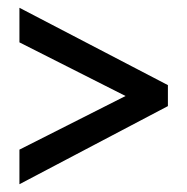

<svg xmlns="http://www.w3.org/2000/svg" viewBox="-20 -603 480 494"><path d="M30 -218 303 -356 30 -494V-583L412 -384V-330L30 -129Z"/></svg>

Font: Noto Sans Gujarati UI ExtraCondensed Medium
Style: Regular
Weight: 500
Width: 2
Designer: Jelle Bosma - Monotype Design Team, Universal Thirst
Foundry: Monotype Imaging Inc.
Version: Version 2.106; ttfautohint (v1.8.4.7-5d5b)